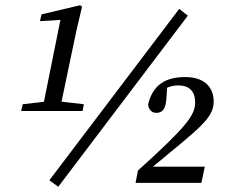

<svg xmlns="http://www.w3.org/2000/svg" viewBox="-20 -700 894 735"><path d="M61 -275H296L301 -301L205 -312H163L67 -301L61 -275ZM141 -275H208L273 -585L294 -674L287 -680L139 -645L133 -619L230 -625L215 -642L141 -275ZM203 15 699 -640 666 -666 169 -10 203 15ZM499 0H751L764 -62H553L557 -55C741 -208 798 -246 798 -311C798 -365 764 -405 689 -405C616 -405 565 -377 547 -300C549 -280 561 -268 578 -268C600 -268 614 -280 617 -322L621 -384L592 -344C612 -365 637 -373 663 -373C704 -373 727 -351 727 -308C727 -259 695 -216 508 -47L499 0Z"/></svg>

Font: Source Serif 4 Variable
Style: Italic
Weight: 400
Italic angle: -12°
Designer: Frank Grießhammer
Foundry: Adobe Systems Incorporated
Version: Version 4.004;hotconv 1.0.116;makeotfexe 2.5.65601